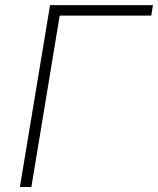

<svg xmlns="http://www.w3.org/2000/svg" viewBox="-20 -748 632 768"><path d="M591.8 -727.5 585 -685.5H218.8L105.5 0H59.6L180.2 -727.5Z"/></svg>

Font: Inter ExtraLight
Style: Italic
Weight: 250
Italic angle: -9.3988°
Designer: Rasmus Andersson
Foundry: rsms
Version: Version 4.001;git-66647c0bb